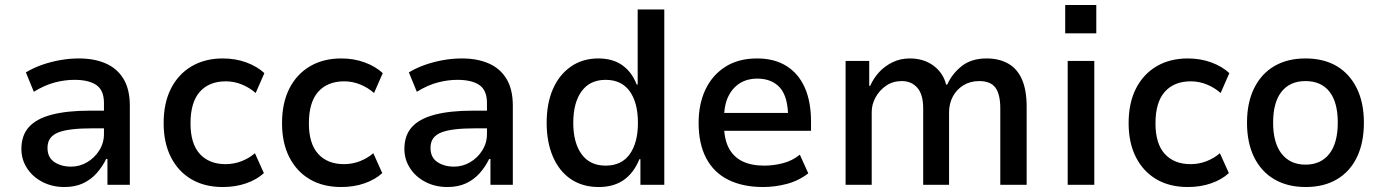

<svg xmlns="http://www.w3.org/2000/svg" viewBox="-20 -743 5560 772"><path d="M239 9Q190 9 150.5 -11.5Q111 -32 88.5 -67Q66 -102 66 -144Q66 -199 96.5 -232.5Q127 -266 188.5 -282Q250 -298 340 -298H413V-227H351Q304 -227 270 -223Q236 -219 214.5 -210.5Q193 -202 182 -187Q171 -172 171 -148Q171 -110 198.5 -91.5Q226 -73 266 -73Q300 -73 330 -90.5Q360 -108 379 -138Q398 -168 398 -204V-329Q398 -380 367.5 -401Q337 -422 279 -422Q241 -422 200.5 -411.5Q160 -401 116 -374L84 -452Q116 -471 151 -483Q186 -495 223 -501.5Q260 -508 298 -508Q359 -508 405 -488Q451 -468 476.5 -426Q502 -384 502 -318V0H412V-104H407Q392 -73 369 -47Q346 -21 314 -6Q282 9 239 9Z M876 9Q803 9 750 -22Q697 -53 667.5 -110.5Q638 -168 638 -248Q638 -329 667.5 -387Q697 -445 750.5 -476.5Q804 -508 876 -508Q927 -508 970.5 -492Q1014 -476 1043 -449L1008 -369Q983 -391 952 -403.5Q921 -416 888 -416Q821 -416 783.5 -374Q746 -332 746 -247Q746 -165 783.5 -124Q821 -83 887 -83Q921 -83 951.5 -95Q982 -107 1005 -127L1041 -47Q1013 -21 970 -6Q927 9 876 9Z M1352 9Q1279 9 1226 -22Q1173 -53 1143.5 -110.5Q1114 -168 1114 -248Q1114 -329 1143.5 -387Q1173 -445 1226.5 -476.5Q1280 -508 1352 -508Q1403 -508 1446.5 -492Q1490 -476 1519 -449L1484 -369Q1459 -391 1428 -403.5Q1397 -416 1364 -416Q1297 -416 1259.5 -374Q1222 -332 1222 -247Q1222 -165 1259.5 -124Q1297 -83 1363 -83Q1397 -83 1427.5 -95Q1458 -107 1481 -127L1517 -47Q1489 -21 1446 -6Q1403 9 1352 9Z M1779 9Q1730 9 1690.5 -11.5Q1651 -32 1628.5 -67Q1606 -102 1606 -144Q1606 -199 1636.5 -232.5Q1667 -266 1728.5 -282Q1790 -298 1880 -298H1953V-227H1891Q1844 -227 1810 -223Q1776 -219 1754.5 -210.5Q1733 -202 1722 -187Q1711 -172 1711 -148Q1711 -110 1738.5 -91.5Q1766 -73 1806 -73Q1840 -73 1870 -90.5Q1900 -108 1919 -138Q1938 -168 1938 -204V-329Q1938 -380 1907.5 -401Q1877 -422 1819 -422Q1781 -422 1740.5 -411.5Q1700 -401 1656 -374L1624 -452Q1656 -471 1691 -483Q1726 -495 1763 -501.5Q1800 -508 1838 -508Q1899 -508 1945 -488Q1991 -468 2016.5 -426Q2042 -384 2042 -318V0H1952V-104H1947Q1932 -73 1909 -47Q1886 -21 1854 -6Q1822 9 1779 9Z M2388 9Q2322 9 2275 -23Q2228 -55 2203 -113.5Q2178 -172 2178 -249Q2178 -327 2203 -384.5Q2228 -442 2275 -475Q2322 -508 2386 -508Q2444 -508 2482.5 -480.5Q2521 -453 2540 -403H2544V-705H2651V0H2555V-103H2551Q2528 -47 2487.5 -19Q2447 9 2388 9ZM2415 -77Q2479 -77 2512 -123Q2545 -169 2545 -249Q2545 -330 2512 -376Q2479 -422 2415 -422Q2352 -422 2318.5 -376Q2285 -330 2285 -249Q2285 -169 2318.5 -123Q2352 -77 2415 -77Z M3049 9Q2967 9 2908.5 -20Q2850 -49 2819.5 -107Q2789 -165 2789 -249Q2789 -325 2816.5 -383Q2844 -441 2896.5 -474.5Q2949 -508 3024 -508Q3094 -508 3142.5 -477.5Q3191 -447 3216 -390.5Q3241 -334 3241 -254V-217H2872V-289H3166L3149 -269Q3149 -353 3116.5 -390Q3084 -427 3024 -427Q2986 -427 2956 -409Q2926 -391 2908.5 -355.5Q2891 -320 2891 -263V-244Q2891 -185 2910 -148.5Q2929 -112 2965 -94.5Q3001 -77 3053 -77Q3089 -77 3127 -86.5Q3165 -96 3196 -121L3230 -46Q3191 -16 3143.5 -3.5Q3096 9 3049 9Z M3380 0V-498H3475V-398H3479Q3492 -428 3514.5 -452.5Q3537 -477 3568.5 -492.5Q3600 -508 3638 -508Q3695 -508 3734 -478.5Q3773 -449 3784 -403H3789Q3807 -445 3846 -476.5Q3885 -508 3947 -508Q3997 -508 4033.5 -487.5Q4070 -467 4089 -424Q4108 -381 4108 -314V0H4002V-307Q4002 -364 3982.5 -390.5Q3963 -417 3917 -417Q3881 -417 3853.5 -400Q3826 -383 3811 -354.5Q3796 -326 3796 -291V0H3692V-307Q3692 -363 3668.5 -390Q3645 -417 3606 -417Q3570 -417 3543 -398.5Q3516 -380 3500.5 -351.5Q3485 -323 3485 -293V0Z M4263 -609V-723H4388V-609ZM4273 0V-498H4380V0Z M4756 9Q4683 9 4630 -22Q4577 -53 4547.5 -110.5Q4518 -168 4518 -248Q4518 -329 4547.5 -387Q4577 -445 4630.5 -476.5Q4684 -508 4756 -508Q4807 -508 4850.5 -492Q4894 -476 4923 -449L4888 -369Q4863 -391 4832 -403.5Q4801 -416 4768 -416Q4701 -416 4663.5 -374Q4626 -332 4626 -247Q4626 -165 4663.5 -124Q4701 -83 4767 -83Q4801 -83 4831.5 -95Q4862 -107 4885 -127L4921 -47Q4893 -21 4850 -6Q4807 9 4756 9Z M5230 9Q5157 9 5104 -22Q5051 -53 5022.5 -111Q4994 -169 4994 -250Q4994 -330 5022.5 -388Q5051 -446 5103.5 -477Q5156 -508 5229 -508Q5303 -508 5355 -477Q5407 -446 5435.5 -388Q5464 -330 5464 -250Q5464 -169 5436 -111Q5408 -53 5355.5 -22Q5303 9 5230 9ZM5229 -81Q5291 -81 5325 -124.5Q5359 -168 5359 -250Q5359 -332 5325.5 -374.5Q5292 -417 5229 -417Q5167 -417 5133 -374.5Q5099 -332 5099 -250Q5099 -168 5133.5 -124.5Q5168 -81 5229 -81Z"/></svg>

Font: Nunito Sans 7pt SemiCondensed SemiBold
Style: Regular
Weight: 600
Width: 4
Designer: Vernon Adams
Foundry: Vernon Adams
Version: Version 3.101;gftools[0.9.27]